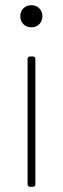

<svg xmlns="http://www.w3.org/2000/svg" viewBox="-20 -718 241 738"><path d="M58 -656Q58 -674 70 -686Q82 -698 101 -698Q119 -698 131 -686Q143 -674 143 -656Q143 -637 131 -625Q119 -613 101 -613Q82 -613 70 -625Q58 -637 58 -656ZM86 -10V-491Q86 -501 96 -501H106Q116 -501 116 -491V-10Q116 0 106 0H96Q86 0 86 -10Z"/></svg>

Font: Barlow Condensed Thin
Style: Regular
Weight: 250
Width: 3
Designer: Jeremy Tribby
Foundry: Tribby Type
Version: Version 1.408